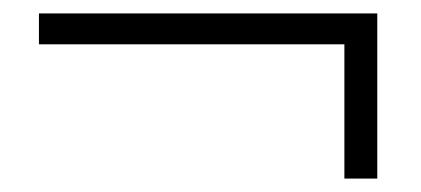

<svg xmlns="http://www.w3.org/2000/svg" viewBox="-20 -446 627 286"><path d="M38 -380H493V-180H542V-426H38Z"/></svg>

Font: Source Han Serif SC Medium
Style: Regular
Weight: 500
Designer: Ryoko NISHIZUKA 西塚涼子 (kana & ideographs); Frank Grießhammer (Latin, Greek & Cyrillic); Wenlong ZHANG 张文龙 (bopomofo); San
Foundry: Adobe
Version: Version 2.003;hotconv 1.1.1;makeotfexe 2.6.0